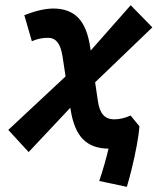

<svg xmlns="http://www.w3.org/2000/svg" viewBox="-20 -560 626 736"><path d="M89.8 22.9 11.7 -62 231.4 -267.1 219.7 -343.8Q213.9 -381.3 200.2 -398.2Q186.5 -415 165 -415Q148.4 -415 133.5 -412.1Q118.7 -409.2 102.1 -401.9L73.2 -502Q138.7 -527.3 185.1 -527.3Q245.1 -527.3 279.8 -491.9Q314.5 -456.5 326.2 -376.5L327.6 -366.2L481 -540L564 -455.1L344.7 -244.6L355 -173.8Q360.4 -136.2 375.7 -119.4Q391.1 -102.5 417.5 -102.5Q448.2 -102.5 480.5 -117.2L514.6 -75.7Q512.2 -45.4 504.4 -3.2Q496.6 39.1 486.3 81.5Q476.1 124 466.3 156.2L360.4 133.8Q370.1 105.5 379.6 72.3Q389.2 39.1 396 9.8Q333 9.3 297.9 -26.4Q262.7 -62 250.5 -141.1L249.5 -147Z"/></svg>

Font: Cascadia Code NF SemiBold
Style: Italic
Weight: 600
Italic angle: -10°
Monospace: yes
Designer: Aaron Bell
Foundry: Saja Typeworks
Version: Version 2404.023; ttfautohint (v1.8.4)